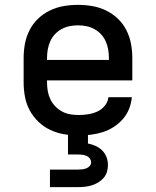

<svg xmlns="http://www.w3.org/2000/svg" viewBox="-20 -548 640 788"><path d="M303 8Q273 8 243.5 3Q214 -2 187 -14.5Q160 -27 138 -48Q116 -69 102 -95Q88 -121 82.5 -150.5Q77 -180 77 -210V-310Q77 -340 82.5 -369Q88 -398 101.5 -424.5Q115 -451 136.5 -471.5Q158 -492 185 -505Q212 -518 241 -523Q270 -528 300 -528Q330 -528 359 -523Q388 -518 415 -505Q442 -492 463.5 -471.5Q485 -451 498.5 -424.5Q512 -398 517.5 -369Q523 -340 523 -310V-218H173V-210Q173 -192 176 -174.5Q179 -157 186.5 -141Q194 -125 206.5 -112Q219 -99 234.5 -90.5Q250 -82 267.5 -79Q285 -76 303 -76Q322 -76 341.5 -79Q361 -82 379 -90Q397 -98 410 -114Q423 -130 425 -149H521Q519 -124 509.5 -100.5Q500 -77 483.5 -58.5Q467 -40 446 -26.5Q425 -13 401 -5.5Q377 2 352 5Q327 8 303 8ZM173 -302H427V-310Q427 -328 424 -345Q421 -362 414 -378Q407 -394 395 -407Q383 -420 367.5 -428.5Q352 -437 335 -440.5Q318 -444 300 -444Q282 -444 265 -440.5Q248 -437 232.5 -428.5Q217 -420 205 -407Q193 -394 186 -378Q179 -362 176 -345Q173 -328 173 -310ZM185 220V148H300Q309 148 317.5 147Q326 146 334 143Q342 140 348 133.5Q354 127 354 118Q354 110 348.5 102.5Q343 95 334.5 91.5Q326 88 317.5 87Q309 86 300 86H259V0H341V41Q357 44 372.5 51Q388 58 399.5 69.5Q411 81 417 96.5Q423 112 423 129Q423 143 419 157Q415 171 405.5 182Q396 193 383.5 200.5Q371 208 357 212.5Q343 217 328.5 218.5Q314 220 300 220Z"/></svg>

Font: Iosevka Aile Medium
Style: Regular
Weight: 500
Designer: Belleve Invis
Foundry: Belleve Invis
Version: Version 27.3.5; ttfautohint (v1.8.4)